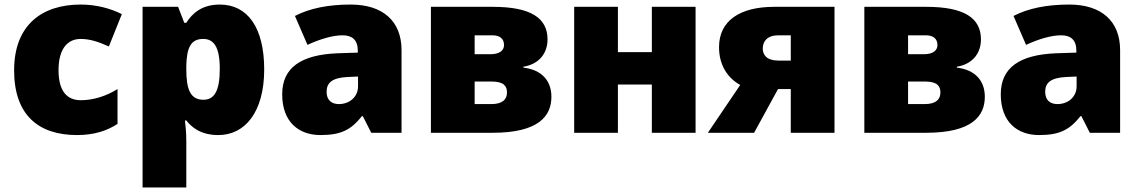

<svg xmlns="http://www.w3.org/2000/svg" viewBox="-20 -583 5001 843"><path d="M318 10C394 10 450 -9 496 -39V-192C447 -161 389 -143 335 -143C277 -143 237 -179 237 -275C237 -368 276 -412 334 -412C376 -412 413 -399 458 -379L515 -521C463 -547 401 -563 334 -563C166 -563 42 -475 42 -274C42 -77 150 10 318 10Z M945 -563C868 -563 825 -526 798 -483H789L762 -553H606V240H798V38C798 -1 795 -29 792 -54H798C822 -24 861 10 939 10C1054 10 1140 -89 1140 -278C1140 -462 1067 -563 945 -563ZM872 -412C919 -412 945 -377 945 -280C945 -182 920 -145 873 -145C815 -145 798 -192 798 -279V-294C800 -373 817 -412 872 -412Z M1520 -563C1419 -563 1339 -546 1275 -513L1330 -386C1384 -411 1440 -428 1484 -428C1525 -428 1551 -409 1551 -360V-352L1459 -349C1303 -342 1219 -287 1219 -169C1219 -48 1291 10 1387 10C1479 10 1522 -14 1569 -73H1573L1610 0H1743V-363C1743 -491 1660 -563 1520 -563ZM1552 -247V-204C1552 -157 1514 -126 1468 -126C1436 -126 1414 -143 1414 -180C1414 -220 1439 -242 1508 -245Z M2384 -410C2384 -503 2312 -553 2144 -553H1872V0H2143C2347 0 2401 -75 2401 -158C2401 -229 2358 -277 2278 -286V-290C2350 -302 2384 -352 2384 -410ZM2193 -385C2193 -362 2174 -345 2134 -345H2064V-428H2141C2175 -428 2193 -413 2193 -385ZM2206 -177C2206 -147 2187 -126 2137 -126H2064V-225H2139C2192 -225 2206 -205 2206 -177Z M2693 -553H2501V0H2693V-212H2842V0H3034V-553H2842V-354H2693Z M3291 0 3396 -192H3452V0H3644V-553H3379C3230 -553 3137 -493 3137 -376C3137 -292 3179 -238 3230 -210L3088 0ZM3329 -370C3329 -402 3349 -428 3398 -428H3452V-317H3398C3345 -317 3329 -343 3329 -370Z M4287 -410C4287 -503 4215 -553 4047 -553H3775V0H4046C4250 0 4304 -75 4304 -158C4304 -229 4261 -277 4181 -286V-290C4253 -302 4287 -352 4287 -410ZM4096 -385C4096 -362 4077 -345 4037 -345H3967V-428H4044C4078 -428 4096 -413 4096 -385ZM4109 -177C4109 -147 4090 -126 4040 -126H3967V-225H4042C4095 -225 4109 -205 4109 -177Z M4675 -563C4574 -563 4494 -546 4430 -513L4485 -386C4539 -411 4595 -428 4639 -428C4680 -428 4706 -409 4706 -360V-352L4614 -349C4458 -342 4374 -287 4374 -169C4374 -48 4446 10 4542 10C4634 10 4677 -14 4724 -73H4728L4765 0H4898V-363C4898 -491 4815 -563 4675 -563ZM4707 -247V-204C4707 -157 4669 -126 4623 -126C4591 -126 4569 -143 4569 -180C4569 -220 4594 -242 4663 -245Z"/></svg>

Font: Noto Sans UI Black
Style: Regular
Weight: 900
Designer: Monotype Design Team
Foundry: Monotype Imaging Inc.
Version: Version 1.901